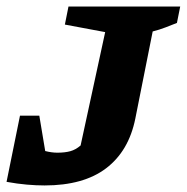

<svg xmlns="http://www.w3.org/2000/svg" viewBox="-44 -555 570 586"><path d="M-24 0 17 -202H76L94 -94Q114 -89 131 -89Q154 -89 170.5 -93.5Q187 -98 202 -111L277 -457L154 -480L165 -535H506L496 -485Q481 -479 461.5 -471.5Q442 -464 422 -459L369 -193Q349 -94 280 -41.5Q211 11 92 11Q67 11 38 8.5Q9 6 -24 0Z"/></svg>

Font: Piazzolla SC
Style: Bold Italic
Weight: 700
Italic angle: -11.3°
Designer: Juan Pablo del Peral
Foundry: Huerta Tipografica
Version: Version 1.330